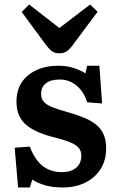

<svg xmlns="http://www.w3.org/2000/svg" viewBox="-20 -816 519 850"><path d="M60 14 45 -162 112 -167Q126 -129 146.5 -103.5Q167 -78 194 -66Q221 -54 253 -54Q295 -54 317.5 -73.5Q340 -93 340 -127Q340 -148 328.5 -161.5Q317 -175 292 -185.5Q267 -196 224 -207Q186 -216 154.5 -229Q123 -242 100 -260Q77 -278 65 -303.5Q53 -329 53 -366Q53 -416 76 -451Q99 -486 141 -505.5Q183 -525 238 -525Q275 -525 306.5 -515Q338 -505 358 -491L366 -525H420L432 -358L366 -363Q351 -411 318.5 -437.5Q286 -464 244 -464Q205 -464 183.5 -447.5Q162 -431 162 -400Q162 -380 173 -366.5Q184 -353 209 -342.5Q234 -332 275 -321Q317 -309 349.5 -296Q382 -283 404.5 -265Q427 -247 438.5 -221.5Q450 -196 450 -160Q450 -107 425.5 -68Q401 -29 357.5 -7.5Q314 14 257 14Q214 14 180.5 4.5Q147 -5 123 -21L112 14ZM243 -580Q230 -580 220.5 -583.5Q211 -587 202.5 -595.5Q194 -604 183 -618L76 -763L109 -796L243 -692L379 -796L412 -764L298 -611Q284 -593 271.5 -586.5Q259 -580 243 -580Z"/></svg>

Font: Literata 18pt SemiBold
Style: Regular
Weight: 600
Designer: Latin by Veronika Burian and Jose Scaglione. Greek by Irene Vlachou. Cyrillic by Vera Evstafieva.
Foundry: TypeTogether
Version: Version 3.103;gftools[0.9.29]